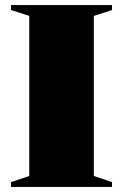

<svg xmlns="http://www.w3.org/2000/svg" viewBox="-20 -735 484 755"><path d="M420.5 -19V0H23.5V-19L95 -43V-672.5L23.5 -695.5V-715H420.5V-695.5L349 -672.5V-43Z"/></svg>

Font: Newsreader Display ExtraBold
Style: Regular
Weight: 800
Designer: Hugues Gentile
Foundry: Production Type
Version: Version 1.001